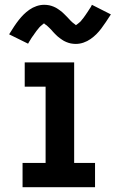

<svg xmlns="http://www.w3.org/2000/svg" viewBox="-20 -780 490 800"><path d="M74 0V-101H170V-419H83V-520H289V-101H376V0ZM296 -597Q291 -597 285.5 -597.5Q280 -598 275 -599Q270 -600 265.5 -601.5Q261 -603 256 -605Q251 -607 246.5 -609.5Q242 -612 238.5 -614.5Q235 -617 230 -620.5Q225 -624 221 -627.5Q217 -631 213.5 -634.5Q210 -638 206.5 -641.5Q203 -645 200 -648.5Q197 -652 193 -656.5Q189 -661 185 -664.5Q181 -668 177.5 -671.5Q174 -675 169 -678Q164 -681 164 -683L161 -681Q158 -678 155 -676Q152 -674 149 -671Q146 -668 144.5 -666.5Q143 -665 141.5 -663Q140 -661 138.5 -659Q137 -657 135 -655Q133 -653 131.5 -650.5Q130 -648 128 -645.5Q126 -643 124 -640Q122 -637 120 -634Q118 -631 115.5 -628Q113 -625 111 -621.5Q109 -618 106.5 -614Q104 -610 101.5 -606Q99 -602 97 -598L18 -637Q29 -655 39 -670Q49 -685 58.5 -697Q68 -709 78.5 -719.5Q89 -730 102.5 -739.5Q116 -749 132 -754.5Q148 -760 164 -760Q169 -760 174.5 -759.5Q180 -759 185 -758Q190 -757 194.5 -755.5Q199 -754 204 -752Q209 -750 213.5 -747.5Q218 -745 221.5 -742.5Q225 -740 230 -736.5Q235 -733 239 -729.5Q243 -726 246.5 -722.5Q250 -719 253.5 -715.5Q257 -712 260 -709Q263 -706 267 -701.5Q271 -697 275 -693Q279 -689 282.5 -686Q286 -683 291 -679.5Q296 -676 296 -675L299 -677Q302 -679 305 -681.5Q308 -684 311 -686.5Q314 -689 315.5 -690.5Q317 -692 318.5 -694Q320 -696 321.5 -698Q323 -700 325 -702Q327 -704 328.5 -706.5Q330 -709 332 -711.5Q334 -714 336 -717Q338 -720 340 -723Q342 -726 344.5 -729.5Q347 -733 349 -736.5Q351 -740 353.5 -743.5Q356 -747 358.5 -751Q361 -755 363 -760L442 -720Q431 -703 421 -688Q411 -673 401.5 -660.5Q392 -648 381.5 -637.5Q371 -627 357.5 -617.5Q344 -608 328 -602.5Q312 -597 296 -597Z"/></svg>

Font: Iosevka Book
Style: Bold
Weight: 700
Designer: Belleve Invis
Foundry: Belleve Invis
Version: Version 28.0.7; ttfautohint (v1.8.3)